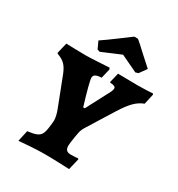

<svg xmlns="http://www.w3.org/2000/svg" viewBox="-208 -1022 1079 1165"><g transform="rotate(30 332.0 -439.5)"><path d="M336 -362H347L423 -507Q442 -539 442 -555Q442 -564 433 -568.5Q424 -573 403 -574L401 -579L417 -645Q456 -645 479 -644L556 -643Q585 -643 618 -644.5Q651 -646 661 -647L664 -640L648 -568Q611 -554 582 -524Q553 -494 520 -441L408 -261Q393 -237 388.5 -216.5Q384 -196 376 -141Q374 -123 374 -117Q374 -95 383.5 -85.5Q393 -76 415 -76Q432 -76 446 -77Q460 -78 464 -79L468 -74L449 5Q429 4 375 2Q321 0 271 0Q234 0 175 4Q116 8 97 10L114 -67Q155 -72 175.5 -80.5Q196 -89 205 -106Q214 -123 218 -156L221 -180Q223 -196 223 -204Q223 -234 206 -278L131 -472Q116 -512 96 -533Q76 -554 40 -566L36 -571L54 -646Q70 -646 111.5 -644.5Q153 -643 189 -643Q218 -643 276.5 -646.5Q335 -650 354 -651L359 -641L343 -574Q314 -573 301.5 -565.5Q289 -558 289 -543Q289 -517 336 -362ZM390 -889H413Q414 -892 443.5 -865Q473 -838 478 -833Q539 -777 559 -760L523 -710L504 -704Q402 -753 386 -760L310 -728L254 -704L236 -710L213 -760Q252 -786 311.5 -830.5Q371 -875 390 -889Z"/></g></svg>

Font: Alegreya SC ExtraBold
Style: Italic
Weight: 800
Italic angle: -7°
Designer: Juan Pablo del Peral
Foundry: Huerta Tipografica
Version: Version 2.007; ttfautohint (v1.6)